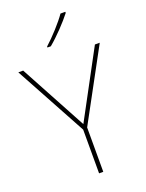

<svg xmlns="http://www.w3.org/2000/svg" viewBox="-173 -1035 851 1119"><g transform="rotate(-20 252.5 -476.0)"><path d="M378 -945V-952H348C319 -909 254 -838 209 -798V-792H230C283 -836 343 -900 378 -945ZM253 -301 30 -714H0L241 -271V0H267V-275L505 -714H475Z"/></g></svg>

Font: Noto Sans Sinhala Thin
Style: Regular
Weight: 100
Designer: Jelle Bosma - Monotype Design Team
Foundry: Monotype Imaging Inc.
Version: Version 2.006